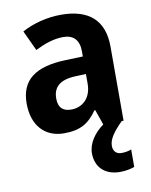

<svg xmlns="http://www.w3.org/2000/svg" viewBox="-88 -622 730 928"><g transform="rotate(-10 277.0 -158.0)"><path d="M408 110C408 77 432 44 476 0H485V-364C485 -494 411 -557 276 -557C207 -557 138 -539 83 -509L129 -410C178 -434 222 -449 268 -449C317 -449 345 -421 345 -366V-340L258 -337C112 -332 38 -279 38 -163C38 -56 97 10 192 10C273 10 314 -16 355 -74H359L385 0H386C340 33 307 80 307 129C307 195 350 241 426 241C456 241 479 235 497 229V143C486 148 468 152 448 152C424 152 408 137 408 110ZM294 -252 345 -254V-206C345 -137 302 -97 246 -97C207 -97 183 -115 183 -162C183 -215 213 -249 294 -252Z"/></g></svg>

Font: Noto Sans Malayalam SemiCondensed
Style: Bold
Weight: 700
Width: 4
Designer: Jelle Bosma - Monotype Design Team
Foundry: Monotype Imaging Inc.
Version: Version 2.104